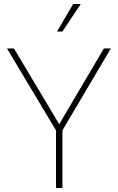

<svg xmlns="http://www.w3.org/2000/svg" viewBox="-20 -943 591 963"><path d="M261 -289 15 -700H50L277 -320L501 -700H536L293 -289V0H261ZM347 -923H385L293 -785H266Z"/></svg>

Font: KoHo ExtraLight
Style: Regular
Weight: 275
Version: Version 1.000; ttfautohint (v1.6)